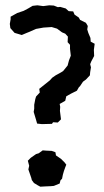

<svg xmlns="http://www.w3.org/2000/svg" viewBox="-20 -698 394 724"><path d="M120 -232 116 -246 107 -276 109 -288V-303L113 -324L116 -334L130 -349L128 -363L148 -379L168 -395L177 -405L190 -414L210 -425L218 -430L231 -446L235 -451L240 -470L247 -488L244 -514V-529L235 -539L236 -560L226 -571L214 -576L195 -590L175 -596L144 -594L116 -589L91 -578L81 -574L62 -566L52 -569L35 -574L19 -592L17 -608L20 -625V-635L45 -649L69 -657L86 -666L103 -676L121 -678L143 -675L166 -678L183 -677L198 -671L207 -672L228 -666L239 -656L256 -655L261 -643L277 -632L282 -623L304 -612L311 -600L309 -587L313 -574L321 -555L322 -541L337 -533L334 -510L335 -487L324 -466L320 -456L323 -444L320 -426L319 -414L304 -398L293 -390L281 -372L278 -370L270 -356L248 -345L230 -335L226 -318L205 -306L207 -295L206 -280L210 -248L198 -236L180 -237L176 -231L138 -230ZM149 5 132 6 121 0 108 -8 100 -19 98 -27 87 -59 90 -73 85 -92 96 -103 116 -117 126 -120 141 -131 154 -130 175 -129 189 -124 191 -112 210 -99 224 -85 230 -77 226 -67 221 -53 217 -39 214 -24 208 -18 205 -6 183 3 172 4Z"/></svg>

Font: Winky Rough
Style: Regular
Weight: 400
Designer: Simon Atzbach
Foundry: typofactur
Version: Version 1.206